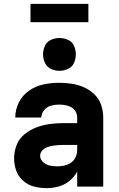

<svg xmlns="http://www.w3.org/2000/svg" viewBox="-20 -967 616 995"><path d="M221 8Q253 8 284 -0.5Q315 -9 340 -29.5Q365 -50 380 -78V0H515V-357Q515 -391 504.5 -422.5Q494 -454 470 -477.5Q446 -501 415.5 -514.5Q385 -528 352.5 -533Q320 -538 286 -538Q246 -538 205.5 -529.5Q165 -521 131 -497.5Q97 -474 78 -436.5Q59 -399 59 -358H194Q195 -380 209.5 -397Q224 -414 244.5 -419.5Q265 -425 286 -425Q303 -425 319 -422Q335 -419 349.5 -411Q364 -403 372 -388.5Q380 -374 380 -357V-329H311Q275 -329 239.5 -324.5Q204 -320 170.5 -307.5Q137 -295 108.5 -272.5Q80 -250 66.5 -216Q53 -182 53 -147Q53 -114 64 -83Q75 -52 100 -30Q125 -8 157 0Q189 8 221 8ZM276 -105Q257 -105 238 -109Q219 -113 203.5 -127Q188 -141 188 -160Q188 -175 198.5 -186.5Q209 -198 223 -203.5Q237 -209 251.5 -211.5Q266 -214 281 -215Q296 -216 311 -216H380V-189Q380 -170 372 -152.5Q364 -135 348 -124Q332 -113 313.5 -109Q295 -105 276 -105ZM288 -600Q311 -600 332.5 -610Q354 -620 363.5 -641Q373 -662 373 -685Q373 -708 363.5 -729.5Q354 -751 332.5 -760.5Q311 -770 288 -770Q265 -770 244 -760.5Q223 -751 213 -729.5Q203 -708 203 -685Q203 -662 213 -641Q223 -620 244 -610Q265 -600 288 -600ZM138 -852H438V-947H138Z"/></svg>

Font: Iosevka Sparkle Extrabold
Style: Regular
Weight: 800
Designer: Belleve Invis
Foundry: Belleve Invis
Version: Version 4.5.0; ttfautohint (v1.8.3)